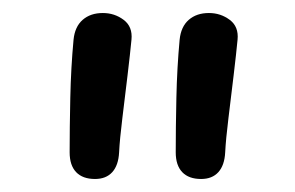

<svg xmlns="http://www.w3.org/2000/svg" viewBox="-20 -805 453 295"><path d="M93 -744Q95 -764 107 -774.5Q119 -785 138 -785Q156 -785 170 -774.5Q184 -764 182 -744Q180 -723 176 -689.5Q172 -656 168 -623.5Q164 -591 163 -571Q162 -551 152.5 -540.5Q143 -530 126 -530Q107 -530 97 -540.5Q87 -551 87 -571Q87 -608 88 -654.5Q89 -701 93 -744ZM256 -744Q258 -764 270 -774.5Q282 -785 301 -785Q319 -785 333 -774.5Q347 -764 345 -744Q343 -723 339 -689.5Q335 -656 331 -623.5Q327 -591 326 -571Q325 -551 315.5 -540.5Q306 -530 289 -530Q270 -530 260 -540.5Q250 -551 250 -571Q250 -608 251 -654.5Q252 -701 256 -744Z"/></svg>

Font: Playpen Sans Deva
Style: Regular
Weight: 400
Designer: Pooja Saxena, Gunjan Panchal, Laura Meseguer, Veronika Burian, José Scaglione
Foundry: TypeTogether
Version: Version 2.000